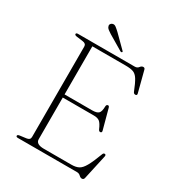

<svg xmlns="http://www.w3.org/2000/svg" viewBox="-204 -975 1025 1118"><g transform="rotate(30 309.0 -416.5)"><path d="M65 -692Q65 -700 77.5 -700H459Q475.5 -700 484 -711.8Q492.5 -723.5 504 -723.5Q514 -723.5 516.5 -712L552.5 -573Q555.5 -561.5 545 -560Q533 -559 528.5 -570.5Q509 -620 494.5 -643Q480 -666 461.2 -672.5Q442.5 -679 411 -679H186V-355.5H372Q402.5 -355.5 414 -367Q425.5 -378.5 426 -412Q426 -424.5 434.5 -427Q444 -430 447.5 -416.5L483.5 -283Q486.5 -271.5 477 -269.5Q467.5 -268 462.5 -278.5Q447.5 -313.5 434 -324Q420.5 -334.5 395.5 -334.5H186V-54.5Q186 -21 240.5 -21H425.5Q454.5 -21 473.2 -30.8Q492 -40.5 509.2 -71Q526.5 -101.5 550 -164Q553.5 -173 561 -173Q572 -173 569 -159L532.5 6.5Q529.5 19 518 19Q508 19 498.5 9.5Q489 0 474.5 0H77.5Q65 0 65 -8Q65 -15.5 79.5 -17.5L121.5 -23Q146 -26 146 -46V-654Q146 -674 121.5 -677L79.5 -682.5Q65 -684.5 65 -692ZM271 -824 349.5 -746Q357 -740 353 -736Q348 -732 342.5 -735.5L243 -794.5Q230.5 -802.5 221.2 -809.5Q212 -816.5 209.5 -826Q206 -833.5 209.8 -840.8Q213.5 -848 222.5 -851Q234 -854.5 244.8 -846.5Q255.5 -838.5 271 -824Z"/></g></svg>

Font: Fraunces 9pt S000 Thin
Style: Regular
Weight: 100
Version: Version 1.000; ttfautohint (v1.8.3)